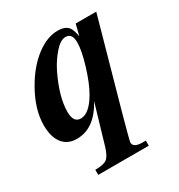

<svg xmlns="http://www.w3.org/2000/svg" viewBox="-161 -570 821 882"><g transform="rotate(-30 250.0 -128.5)"><path d="M471 -449 342 12Q306 143 306 150Q306 178 355 178H372V205H104V178Q149 178 166 165Q183 152 196 109L257 -98Q197 13 103 13Q54 13 27.5 -21Q1 -55 1 -117Q1 -201 55 -295Q99 -372 157.5 -417Q216 -462 273 -462Q313 -462 330 -440Q340 -427 347 -390L362 -449ZM325 -371Q325 -419 290 -419Q263 -419 232 -383.5Q201 -348 179 -304Q126 -195 126 -116Q126 -59 165 -59Q210 -59 253 -133Q280 -180 302.5 -254Q325 -328 325 -371Z"/></g></svg>

Font: STIX
Style: Bold Italic
Weight: 700
Italic angle: -16.33°
Designer: MicroPress Inc., with final additions and corrections provided by Coen Hoffman, Elsevier (retired)
Version: Version 1.1.1